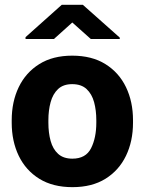

<svg xmlns="http://www.w3.org/2000/svg" viewBox="-20 -770 603 800"><path d="M28.8 -258.8V-269Q28.8 -346.2 58.1 -407Q87.4 -467.8 143.6 -502.9Q199.7 -538.1 280.8 -538.1Q362.8 -538.1 419.2 -502.9Q475.6 -467.8 504.9 -407Q534.2 -346.2 534.2 -269V-258.8Q534.2 -181.6 504.9 -120.8Q475.6 -60.1 419.4 -25.1Q363.3 9.8 281.7 9.8Q200.2 9.8 143.8 -25.1Q87.4 -60.1 58.1 -120.8Q28.8 -181.6 28.8 -258.8ZM181.6 -269V-258.8Q181.6 -216.8 190.9 -182.9Q200.2 -148.9 222.2 -128.9Q244.1 -108.9 281.7 -108.9Q337.4 -108.9 359.4 -152.3Q381.3 -195.8 381.3 -258.8V-269Q381.3 -310.1 372.1 -344.2Q362.8 -378.4 340.8 -398.9Q318.8 -419.4 280.8 -419.4Q243.7 -419.4 221.9 -398.9Q200.2 -378.4 190.9 -344.2Q181.6 -310.1 181.6 -269ZM325.2 -750 479 -613.3V-607.4H358.4L281.2 -676.3L204.6 -607.4H86.4V-615.2L237.3 -750Z"/></svg>

Font: Vazirmatn UI FD ExtraBold
Style: Regular
Weight: 800
Designer: Saber Rastikerdar
Foundry: Saber Rastikerdar
Version: Version 33.003